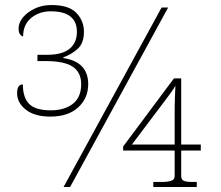

<svg xmlns="http://www.w3.org/2000/svg" viewBox="-20 -744 880 764"><path d="M180 -280Q118 -280 83 -307.5Q48 -335 48 -373Q48 -408 71 -408Q71 -356 96 -330.5Q121 -305 182 -305Q237 -305 270 -331Q303 -357 303 -409Q303 -456 269.5 -478.5Q236 -501 162 -501H129V-526H168Q228 -526 257 -550Q286 -574 286 -617Q286 -699 182 -699Q136 -699 104 -672.5Q72 -646 72 -599Q67 -599 60.5 -606.5Q54 -614 54 -631Q54 -654 71.5 -675Q89 -696 118.5 -710Q148 -724 184 -724Q254 -724 284 -692.5Q314 -661 314 -618Q314 -573 290 -550.5Q266 -528 232 -516V-513Q331 -498 331 -409Q331 -353 291 -316.5Q251 -280 180 -280ZM233 0 623 -714H649L259 0ZM590 0V-20H626Q647 -20 661 -24.5Q675 -29 675 -44V-145H470V-161L672 -432H701V-169H779V-145H701V-44Q701 -29 711.5 -24.5Q722 -20 743 -20H763V0ZM505 -169H675V-314Q675 -330 676 -357Q677 -384 678 -403Q673 -393 662 -378Q651 -363 639 -347Z"/></svg>

Font: Noto Serif Thin
Style: Regular
Weight: 100
Designer: Monotype Design Team
Foundry: Monotype Imaging Inc.
Version: Version 2.015